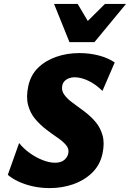

<svg xmlns="http://www.w3.org/2000/svg" viewBox="-20 -947 666 984"><path d="M235 17Q190 17 149 8Q108 -1 75 -16.5Q42 -32 20 -51L78 -214Q100 -186 132 -163Q164 -140 198.5 -126.5Q233 -113 262 -113Q292 -113 309 -127Q326 -141 330 -161Q335 -184 318.5 -203.5Q302 -223 274 -242Q246 -261 216 -284Q186 -307 160.5 -337Q135 -367 124 -408.5Q113 -450 125 -506Q137 -562 174.5 -599Q212 -636 267.5 -655.5Q323 -675 387 -675Q438 -675 485 -663Q532 -651 568 -627L505 -481Q471 -515 433 -533Q395 -551 362 -551Q347 -551 333.5 -546Q320 -541 311 -531.5Q302 -522 299 -508Q294 -483 309.5 -461.5Q325 -440 352.5 -420Q380 -400 411.5 -376.5Q443 -353 468.5 -323.5Q494 -294 505.5 -253.5Q517 -213 505 -158Q492 -100 451.5 -61Q411 -22 354.5 -2.5Q298 17 235 17ZM336 -731 398 -808 518 -927H626L464 -731ZM336 -731 257 -927H378L448 -809L464 -731Z"/></svg>

Font: Ysabeau Infant Black
Style: Italic
Weight: 900
Italic angle: -12°
Designer: Christian Thalmann (Catharsis Fonts)
Version: Version 2.001;gftools[0.9.30]; featfreeze: ss01,ss02,lnum